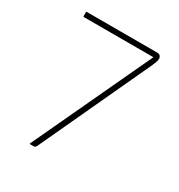

<svg xmlns="http://www.w3.org/2000/svg" viewBox="-138 -652 698 747"><g transform="rotate(30 211.0 -278.0)"><path d="M350 -533H38Q35 -533 35 -536V-553Q35 -556 38 -556H352Q363 -556 367.5 -551Q372 -546 372 -539V-538Q372 -531 369.5 -524.5Q367 -518 361 -503L131 -8Q128 0 118 0H104Q100 0 103 -5Z"/></g></svg>

Font: Zain ExtraLight
Style: Regular
Weight: 200
Designer: Zain,Boutros
Foundry: Mobile Telecommunications Company (Zain), 2024
Version: Version 1.51; ttfautohint (v1.8.4)